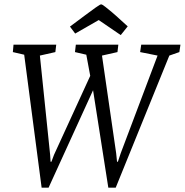

<svg xmlns="http://www.w3.org/2000/svg" viewBox="-20 -853 848 881"><path d="M171 8 91 -602 39 -614 42 -648H238L234 -614L163 -598L210 -143L212 -111H216L228 -143L394 -505L376 -602L324 -614L328 -648H523L519 -614L448 -598L513 -150L517 -111H521L534 -150L703 -598L623 -614L628 -648H808L803 -614L757 -598L511 8H477L407 -439L203 8ZM534 -692 433 -761 325 -699 301 -731 372 -784Q403 -807 417 -817Q431 -827 436.5 -830Q442 -833 444 -833Q449 -833 463.5 -821.5Q478 -810 493 -797.5Q508 -785 512 -781L566 -732Z"/></svg>

Font: Faustina Light
Style: Italic
Weight: 300
Italic angle: -8°
Designer: Alfonso Garcia
Foundry: http://www.omnibus-type.com
Version: Version 1.200